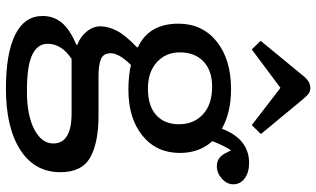

<svg xmlns="http://www.w3.org/2000/svg" viewBox="-230 -609 1069 649"><g transform="rotate(90 304.5 -284.5)"><path d="M147 -601 118 -631 238 -777Q256 -799 277 -799Q288 -799 296 -793.5Q304 -788 318 -771L433 -632L403 -601L277 -698ZM280 230Q160 230 97 198.5Q34 167 34 106Q34 69 56.5 41.5Q79 14 131 -8V-12Q106 -20 87.5 -42Q69 -64 69 -89Q69 -115 83.5 -144Q98 -173 140 -213V-216Q60 -253 60 -353Q60 -434 120.5 -482.5Q181 -531 281 -531Q360 -531 415 -500Q450 -592 531 -592Q563 -592 583 -577Q603 -562 603 -539Q603 -517 584 -500Q565 -483 542 -483Q513 -483 499 -510L488 -531Q471 -504 457 -468Q497 -424 497 -358Q497 -279 438.5 -231.5Q380 -184 283 -184Q260 -184 236 -186.5Q212 -189 200 -193Q160 -153 160 -124Q160 -99 180.5 -91Q201 -83 235 -83H372Q462 -83 512 -55Q562 -27 562 46Q562 133 486.5 181.5Q411 230 280 230ZM279 -250Q338 -250 369 -278Q400 -306 400 -355Q400 -405 366.5 -436Q333 -467 273 -467Q218 -467 187.5 -437.5Q157 -408 157 -358Q157 -310 190.5 -280Q224 -250 279 -250ZM288 159Q370 159 417.5 134Q465 109 465 70Q465 8 363 8H179Q128 42 128 89Q128 123 165 141Q202 159 288 159Z"/></g></svg>

Font: Literata 7pt
Style: Regular
Weight: 400
Designer: Latin by Veronika Burian and Jose Scaglione. Greek by Irene Vlachou. Cyrillic by Vera Evstafieva.
Foundry: TypeTogether
Version: Version 3.002